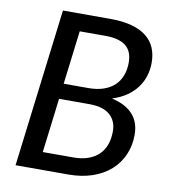

<svg xmlns="http://www.w3.org/2000/svg" viewBox="-81 -788 766 858"><g transform="rotate(10 302.0 -359.0)"><path d="M47 0 135.5 -717.5H351Q407.5 -717.5 448.2 -706.2Q489 -695 515.2 -674Q541.5 -653 554 -623.2Q566.5 -593.5 566.5 -556.5Q566.5 -525 557.5 -496Q548.5 -467 530.2 -442.5Q512 -418 484.2 -399Q456.5 -380 419.5 -368.5Q483.5 -354 515.5 -318.2Q547.5 -282.5 547.5 -226.5Q547.5 -177 529.5 -135.5Q511.5 -94 477.8 -63.8Q444 -33.5 395.5 -16.8Q347 0 286 0ZM187 -326 156.5 -79H294Q333 -79 362 -89.2Q391 -99.5 410.5 -118.5Q430 -137.5 439.5 -164.5Q449 -191.5 449 -225Q449 -271 418.2 -298.5Q387.5 -326 324 -326ZM195.5 -396H307.5Q346.5 -396 376.2 -406.2Q406 -416.5 425.8 -435.2Q445.5 -454 455.5 -480.5Q465.5 -507 465.5 -539.5Q465.5 -590 435.2 -614.5Q405 -639 342 -639H225.5Z"/></g></svg>

Font: Lato Medium
Style: Italic
Weight: 500
Italic angle: -7°
Designer: Lukasz Dziedzic
Foundry: tyPoland Lukasz Dziedzic
Version: Version 2.006; 2014-01-15